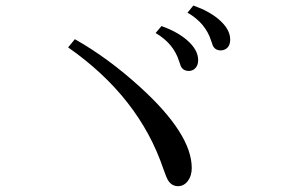

<svg xmlns="http://www.w3.org/2000/svg" viewBox="-20 -777 1040 685"><path d="M247.1 -637.2Q365.7 -570.3 480.5 -465.8Q664.1 -298.8 664.1 -177.7Q664.1 -150.4 650.9 -132.3Q636.7 -112.8 615.2 -112.8Q594.2 -112.8 581.1 -131.3Q574.2 -141.1 563 -173.8Q476.6 -430.7 223.1 -607.9ZM556.2 -684.1Q610.8 -664.6 645.5 -635.3Q687 -600.1 687 -562.5Q687 -541.5 673.8 -530.8Q664.6 -523.9 653.8 -523.9Q633.3 -523.9 625 -541Q623.5 -543.9 619.1 -558.1Q599.6 -621.6 535.2 -659.2ZM669.9 -757.3Q725.1 -737.8 759.8 -708.5Q801.3 -673.3 801.3 -635.7Q801.3 -614.3 788.1 -604Q778.8 -597.2 767.6 -597.2Q747.6 -597.2 739.3 -614.3Q737.8 -617.2 733.4 -631.3Q713.4 -694.8 648.9 -731.9Z"/></svg>

Font: BIZ UDMincho
Style: Regular
Weight: 400
Monospace: yes
Designer: TypeBank Co., Ltd.
Foundry: Morisawa Inc.
Version: Version 1.06